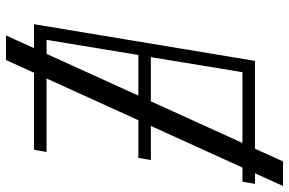

<svg xmlns="http://www.w3.org/2000/svg" viewBox="-180 -680 952 632"><g transform="rotate(90 296.0 -364.0)"><path d="M592.3 -819.6 550.4 -727.3H585.2L578.1 -686.1H531.6L394.5 -384.6H506.7L499.6 -343.4H375.7L238.3 -41.2H480.1L473 0H219.5L177.6 92.3H96.6L138.5 0H59.7L180.4 -727.3H469.5L511.4 -819.6ZM450.6 -686.1H217.7L168 -384.6H313.6ZM294.7 -343.4H160.9L111.2 -41.2H157.3Z"/></g></svg>

Font: Inter Extra Light  BETA
Style: Italic
Weight: 200
Italic angle: 9.39999°
Designer: Rasmus Andersson
Foundry: rsms
Version: Version 3.011;git-f93a4a705